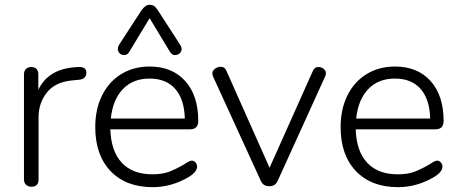

<svg xmlns="http://www.w3.org/2000/svg" viewBox="-20 -775 1920 802"><path d="M141.1 -25.9Q141.6 4.9 111.3 4.9Q97.7 4.9 88.9 -3.2Q80.1 -11.2 80.1 -25.9V-463.9Q80.1 -479 88.6 -487.1Q97.2 -495.1 110.6 -495.1Q124 -495.1 132.1 -487.1Q140.1 -479 140.1 -464.8V-399.9Q181.2 -485.8 292 -494.1L306.2 -495.1Q340.8 -497.1 340.8 -471.2Q340.8 -445.3 311 -441.9L280.8 -439Q210 -432.1 175.5 -388.2Q141.1 -344.2 141.1 -285.2Z M442.9 -279.8H752Q750 -359.9 712.2 -403.3Q674.3 -446.8 604.7 -446.8Q535.2 -446.8 493.2 -402.8Q451.2 -358.9 442.9 -279.8ZM808.1 -270Q808.1 -234.9 773.9 -234.9H440.9Q443.8 -143.1 489 -95Q534.2 -46.9 616.2 -46.9Q659.2 -46.9 688.2 -58.3Q717.3 -69.8 750 -88.9Q772 -104 781 -104Q790 -104 796.6 -96.4Q803.2 -88.9 803.2 -79.1Q803.2 -57.1 769 -36.1Q697.3 6.8 617.2 6.8Q506.3 6.8 442.1 -60.1Q377.9 -127 377.9 -244.1Q377.9 -319.3 406.5 -376.7Q435.1 -434.1 486.6 -465.6Q538.1 -497.1 605 -497.1Q699.2 -497.1 753.7 -436.5Q808.1 -376 808.1 -270ZM478 -588.9 572.3 -733.9Q588.9 -754.9 602.5 -754.9Q616.2 -754.9 623.5 -750Q630.9 -745.1 638.2 -733.9L731.9 -588.9Q746.1 -567.4 730.5 -552.2Q722.7 -544.9 710.2 -544.9Q697.8 -544.9 689 -560.1L605 -699.2L521 -560.1Q512.2 -544.9 499.5 -544.9Q486.8 -544.9 479.5 -552.5Q472.2 -560.1 472.2 -569.8Q472.2 -579.6 478 -588.9Z M1337.9 -455.1 1140.1 -20Q1130.4 2.9 1104.7 2.9Q1079.1 2.9 1069.3 -20L870.1 -455.1Q867.2 -460.9 867.2 -470Q867.2 -479 877.7 -487.5Q888.2 -496.1 903.6 -496.1Q918.9 -496.1 926.3 -478L1106 -74.2L1286.1 -477.1Q1293.9 -495.1 1308.6 -495.1Q1323.2 -495.1 1332.3 -487.1Q1341.3 -479 1341.3 -470Q1341.3 -460.9 1337.9 -455.1Z M1467.8 -279.8H1776.9Q1774.9 -359.9 1737.1 -403.3Q1699.2 -446.8 1629.6 -446.8Q1560.1 -446.8 1518.1 -402.8Q1476.1 -358.9 1467.8 -279.8ZM1833 -270Q1833 -234.9 1798.8 -234.9H1465.8Q1468.8 -143.1 1513.9 -95Q1559.1 -46.9 1641.1 -46.9Q1684.1 -46.9 1713.1 -58.3Q1742.2 -69.8 1774.9 -88.9Q1796.9 -104 1805.9 -104Q1814.9 -104 1821.5 -96.4Q1828.1 -88.9 1828.1 -79.1Q1828.1 -57.1 1793.9 -36.1Q1722.2 6.8 1642.1 6.8Q1531.2 6.8 1467 -60.1Q1402.8 -127 1402.8 -244.1Q1402.8 -319.3 1431.4 -376.7Q1460 -434.1 1511.5 -465.6Q1563 -497.1 1629.9 -497.1Q1724.1 -497.1 1778.6 -436.5Q1833 -376 1833 -270Z"/></svg>

Font: Nunito-Light
Style: Regular
Weight: 300
Designer: Vernon Adams
Foundry: newtypography
Version: Version 3.000